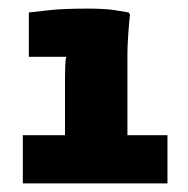

<svg xmlns="http://www.w3.org/2000/svg" viewBox="-20 -906 437 446"><path d="M33 -592H131V-726Q131 -737 131.5 -752Q132 -767 134 -774H47V-877Q64 -879 96 -882.5Q128 -886 184 -886Q223 -886 246 -882.5Q269 -879 279 -877L282 -872Q280 -856 278 -827.5Q276 -799 276 -782V-592H369V-480H33Z"/></svg>

Font: Kufam ExtraBold
Style: Regular
Weight: 800
Designer: Wael Morcos, Artur Schmal
Foundry: Original Type
Version: Version 1.300; ttfautohint (v1.8.3)